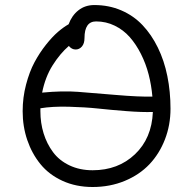

<svg xmlns="http://www.w3.org/2000/svg" viewBox="-20 -748 766 761"><path d="M347.2 -6.8Q281.2 -6.8 227.8 -31.2Q174.3 -55.7 140.4 -97.4Q106.4 -139.2 88.1 -192.9Q69.8 -246.6 69.8 -307.1Q69.8 -361.8 83.3 -412.8Q96.7 -463.9 116.7 -501.2Q136.7 -538.6 162.1 -570.6Q187.5 -602.5 209.7 -621.6Q231.9 -640.6 252 -651.9Q264.6 -686.5 291 -707.3Q317.4 -728 354 -728Q411.6 -728 460.4 -707Q509.3 -686 544.9 -648.4Q580.6 -610.8 605.7 -559.3Q630.9 -507.8 643.3 -446.3Q655.8 -384.8 655.8 -316.9Q655.8 -252.4 633.8 -195.6Q611.8 -138.7 572.3 -96.9Q532.7 -55.2 474.4 -31Q416 -6.8 347.2 -6.8ZM279.8 -551.8Q264.2 -551.8 252.9 -565.9Q217.8 -535.6 188.5 -489Q159.2 -442.4 147 -380.9Q228.5 -388.7 288.8 -384Q349.1 -379.4 440.4 -371.6Q531.7 -363.8 584 -365.2Q580.1 -410.6 569.1 -453.1Q558.1 -495.6 538.8 -533.9Q519.5 -572.3 494.4 -600.8Q469.2 -629.4 434.8 -646.2Q400.4 -663.1 360.8 -663.1Q314.9 -663.1 314.9 -597.2Q314.9 -575.7 304.7 -563.7Q294.4 -551.8 279.8 -551.8ZM140.1 -307.1Q140.1 -260.7 152.8 -219.5Q165.5 -178.2 190.2 -145Q214.8 -111.8 255.4 -92.5Q295.9 -73.2 347.2 -73.2Q448.2 -73.2 514.9 -136.5Q581.5 -199.7 585.9 -304.2Q543.5 -302.7 480.7 -307.6Q418 -312.5 367.9 -317.9Q317.9 -323.2 252.7 -325Q187.5 -326.7 140.1 -318.8Z"/></svg>

Font: Shantell Sans Bouncy
Style: Regular
Weight: 300
Designer: Stephen Nixon, Anya Danilova, Shantell Martin
Foundry: Arrow Type
Version: Version 1.006;[9816181b4]